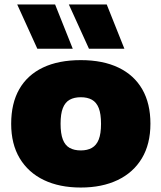

<svg xmlns="http://www.w3.org/2000/svg" viewBox="-20 -828 722 859"><path d="M341.5 11Q246 11 176.2 -22.5Q106.5 -56 68.2 -119.8Q30 -183.5 30 -274Q30 -365.5 66.2 -429Q102.5 -492.5 172.2 -525.8Q242 -559 341.5 -559Q440.5 -559 510.2 -525.5Q580 -492 616.5 -428.5Q653 -365 653 -274.5Q653 -183.5 614.8 -119.8Q576.5 -56 506.5 -22.5Q436.5 11 341.5 11ZM341.5 -155Q371 -155 391.2 -166.5Q411.5 -178 421.8 -204Q432 -230 432 -274Q432 -318.5 421.8 -344.5Q411.5 -370.5 391.2 -381.8Q371 -393 341.5 -393Q312 -393 291.8 -381.8Q271.5 -370.5 261.2 -344.5Q251 -318.5 251 -274.5Q251 -230.5 261 -204.2Q271 -178 291.2 -166.5Q311.5 -155 341.5 -155ZM378 -610 288 -808H457.5L536.5 -610ZM147 -610 57 -808H226.5L305.5 -610Z"/></svg>

Font: Encode Sans SemiExpanded Black
Style: Regular
Weight: 900
Width: 6
Designer: Multiple Designers
Foundry: Impallari Type
Version: Version 3.002